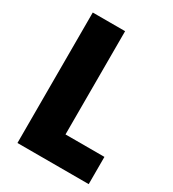

<svg xmlns="http://www.w3.org/2000/svg" viewBox="-174 -812 822 910"><g transform="rotate(30 237.0 -357.0)"><path d="M64 0V-714H241V-149H454V0Z"/></g></svg>

Font: Noto Sans Lao Condensed Black
Style: Regular
Weight: 900
Width: 3
Designer: Monotype Design Team
Foundry: Monotype Imaging Inc.
Version: Version 2.003; ttfautohint (v1.8.4.7-5d5b)